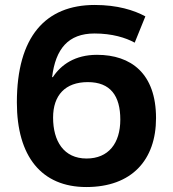

<svg xmlns="http://www.w3.org/2000/svg" viewBox="-20 -744 697 774"><path d="M362 -724C164 -724 48 -597 48 -331C48 -114 147 10 328 10C511 10 609 -99 609 -268C609 -448 508 -523 371 -523C282 -523 226 -483 193 -433H190C204 -547 255 -609 361 -609C432 -609 487 -592 523 -572L566 -678C520 -703 453 -724 362 -724ZM334 -413C425 -413 465 -358 465 -262C465 -166 417 -105 329 -105C237 -105 194 -175 194 -270C194 -360 243 -413 334 -413Z"/></svg>

Font: Noto Sans Display SemiCondensed
Style: Bold
Weight: 700
Width: 4
Designer: Monotype Design Team
Foundry: Monotype Imaging Inc.
Version: Version 1.900